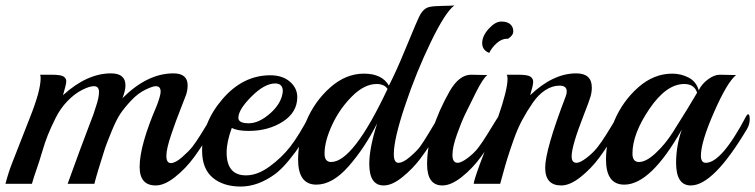

<svg xmlns="http://www.w3.org/2000/svg" viewBox="-42 -674 2769 704"><path d="M737 -201Q700 -139 669.5 -97.5Q639 -56 600 -25Q561 6 529 6Q470 6 470 -62Q470 -141 533 -287Q547 -324 547 -338Q547 -358 529 -358Q518 -358 491 -345Q464 -332 439.5 -306Q415 -280 400 -258Q385 -236 367 -192Q349 -148 343 -130Q314 -40 304 0H206Q258 -144 277.5 -194Q297 -244 301 -256L310 -284Q321 -316 321 -337Q321 -358 302 -358Q286 -358 258.5 -344Q231 -330 205 -303Q179 -276 161.5 -240.5Q144 -205 133.5 -179Q123 -153 112 -115.5Q101 -78 92.5 -54.5Q84 -31 75 0H-22Q-11 -42 2 -75L67 -241Q107 -341 107 -387Q107 -397 105 -400H147Q181 -400 191 -393.5Q201 -387 201 -376Q201 -365 189 -325Q277 -405 365 -405Q418 -405 418 -361Q418 -342 407 -314Q498 -405 594 -405Q646 -405 646 -361Q646 -341 639 -323Q632 -305 621 -276.5Q610 -248 603 -229.5Q596 -211 587 -184Q568 -129 568 -102.5Q568 -76 584.5 -76Q601 -76 626 -98Q651 -120 663.5 -136Q676 -152 694.5 -181.5Q713 -211 726 -233Q739 -255 741 -255Q747 -255 747 -236.5Q747 -218 737 -201Z M1101 -260Q1107 -260 1107 -240.5Q1107 -221 1091 -194Q1075 -167 1059.5 -143Q1044 -119 1018 -87Q992 -55 967 -36Q904 10 840.5 10Q777 10 738 -22.5Q699 -55 699 -122Q699 -224 774 -311Q849 -398 949 -398Q994 -398 1021 -374.5Q1048 -351 1048 -318Q1048 -262 995 -228Q942 -194 870 -194Q828 -194 808 -205Q789 -154 789 -115Q789 -31 860 -31Q902 -31 946.5 -63.5Q991 -96 1022.5 -136.5Q1054 -177 1094 -253Q1098 -260 1101 -260ZM995 -339Q995 -368 967 -368Q928 -368 880 -320Q832 -272 832 -242Q832 -222 870 -222Q908 -222 949.5 -259Q991 -296 995 -339Z M1624 -654Q1591 -630 1537.5 -519.5Q1484 -409 1443 -286.5Q1402 -164 1402 -109Q1402 -77 1419 -77Q1436 -77 1461.5 -99Q1487 -121 1498 -136Q1509 -151 1527.5 -181.5Q1546 -212 1559.5 -234.5Q1573 -257 1575 -257Q1582 -257 1582 -238Q1581 -203 1499 -92Q1472 -56 1434 -25Q1396 6 1365 6Q1312 6 1312 -73Q1312 -131 1341 -222Q1295 -131 1236 -64Q1177 3 1118 3Q1051 3 1051 -89Q1051 -159 1081.5 -231Q1112 -303 1169 -353.5Q1226 -404 1292.5 -404Q1359 -404 1384 -360Q1412 -415 1441.5 -487Q1471 -559 1480.5 -580.5Q1490 -602 1494.5 -612Q1499 -622 1506 -631Q1517 -645 1532.5 -648.5Q1548 -652 1582.5 -652.5Q1617 -653 1624 -654ZM1379 -348Q1367 -366 1339 -366Q1294 -366 1248.5 -320.5Q1203 -275 1175.5 -215.5Q1148 -156 1148 -111Q1148 -80 1172 -80Q1253 -80 1379 -348Z M1821 -532H1817Q1797 -532 1778.5 -515Q1760 -498 1752 -480Q1726 -490 1726 -516Q1726 -542 1750 -568.5Q1774 -595 1796 -595Q1818 -595 1829 -585Q1840 -575 1840 -559.5Q1840 -544 1821 -532ZM1685 -400 1735 -399H1745Q1729 -387 1702.5 -334Q1676 -281 1663 -254Q1650 -227 1633.5 -181Q1617 -135 1617 -106Q1617 -77 1636 -77Q1649 -77 1672.5 -94.5Q1696 -112 1711 -131.5Q1726 -151 1744.5 -181Q1763 -211 1776.5 -233Q1790 -255 1792 -255Q1798 -255 1798 -236.5Q1798 -218 1788 -201Q1751 -139 1720.5 -97.5Q1690 -56 1651 -25Q1612 6 1580 6Q1524 6 1524 -72Q1524 -193 1607 -340Q1642 -400 1685 -400Z M2224 -201Q2187 -139 2156.5 -97.5Q2126 -56 2087 -25Q2048 6 2016 6Q1957 6 1957 -59Q1957 -124 2032 -320Q2036 -329 2036 -339Q2036 -360 2009.5 -360Q1983 -360 1957.5 -343.5Q1932 -327 1911 -296.5Q1890 -266 1873 -234.5Q1856 -203 1841.5 -162Q1827 -121 1818.5 -93.5Q1810 -66 1801.5 -34.5Q1793 -3 1792 0H1695Q1695 -21 1783 -241Q1819 -344 1819 -385Q1819 -395 1816 -400H1858Q1893 -400 1903 -393Q1913 -386 1913 -374Q1913 -362 1902 -325Q1986 -405 2071 -405Q2128 -405 2128 -353Q2128 -336 2123 -319Q2118 -302 2098 -251Q2054 -139 2054 -101Q2054 -77 2072 -77Q2085 -77 2108.5 -95Q2132 -113 2147.5 -132.5Q2163 -152 2181.5 -181.5Q2200 -211 2213 -233Q2226 -255 2228 -255Q2234 -255 2234 -236.5Q2234 -218 2224 -201Z M2597 -400 2647 -399H2657Q2624 -372 2576 -262.5Q2528 -153 2528 -103Q2528 -77 2546 -77Q2604 -77 2694 -248Q2698 -255 2701 -255Q2707 -255 2707 -236.5Q2707 -218 2697 -201Q2574 6 2491 6Q2437 6 2437 -77Q2437 -139 2458 -199Q2344 3 2247 3Q2180 3 2180 -89Q2180 -159 2210.5 -231Q2241 -303 2298 -353.5Q2355 -404 2423 -404Q2455 -404 2483 -389.5Q2511 -375 2520 -343Q2531 -366 2554 -383Q2577 -400 2597 -400ZM2514 -334Q2504 -366 2467 -366Q2401 -366 2339 -274.5Q2277 -183 2277 -111Q2277 -80 2301 -80Q2327 -80 2362 -112.5Q2397 -145 2425 -189Q2487 -287 2514 -334Z"/></svg>

Font: Playball
Style: Regular
Weight: 400
Designer: Robert E. Leuschke
Foundry: Robert E. Leuschke
Version: Version 1.001